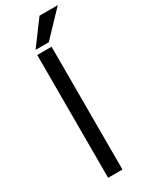

<svg xmlns="http://www.w3.org/2000/svg" viewBox="-238 -975 799 1021"><g transform="rotate(-30 161.5 -464.5)"><path d="M96 -754H184V0H96ZM211 -929H323L183 -782H102Z"/></g></svg>

Font: AmikoRegular
Style: Regular
Weight: 400
Designer: Pablo Impallari, Rodrigo Fuenzalida, Andres Torresi
Foundry: Impallari Type
Version: Version 1.000; ttfautohint (v1.3)